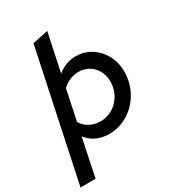

<svg xmlns="http://www.w3.org/2000/svg" viewBox="-253 -854 1069 1181"><g transform="rotate(-30 281.5 -264.0)"><path d="M-34 204Q14 -26 62.5 -252.5Q111 -479 159 -709Q187 -715 214.5 -720.5Q242 -726 270 -732L213 -462Q241 -485 274 -497.5Q307 -510 344 -510Q389 -510 427.5 -492Q466 -474 494.5 -443Q523 -412 539.5 -370Q556 -328 556 -279Q556 -220 534.5 -167.5Q513 -115 476 -76Q439 -37 389.5 -14.5Q340 8 285 8Q237 8 196.5 -10.5Q156 -29 129 -65Q115 2 101 69.5Q87 137 73 204ZM311 -418Q278 -418 248 -405.5Q218 -393 194 -371Q183 -317 171.5 -263.5Q160 -210 149 -156Q167 -123 202 -104.5Q237 -86 278 -86Q311 -86 342.5 -99.5Q374 -113 398 -137Q422 -161 436.5 -194.5Q451 -228 451 -269Q451 -301 440.5 -328Q430 -355 411.5 -375Q393 -395 367.5 -406.5Q342 -418 311 -418Z"/></g></svg>

Font: Rosa Sans Medium
Style: Italic
Weight: 500
Italic angle: -12°
Designer: Pentagram / MCKL
Foundry: Pentagram / MCKL
Version: Version 1.005;September 16, 2019;FontCreator 11.5.0.2425 64-